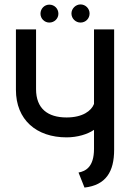

<svg xmlns="http://www.w3.org/2000/svg" viewBox="-20 -833 592 868"><path d="M362 15C459 4 496 -57 496 -156V-700H405V-363C393 -332 354 -302 281 -302C196 -302 143 -342 143 -430V-700H52V-427C52 -291 145 -212 281 -212C330 -212 376 -226 405 -246V-160C405 -78 367 -59 335 -53ZM244 -771C244 -794 226 -812 203 -812C181 -812 163 -794 163 -771C163 -749 181 -731 203 -731C226 -731 244 -749 244 -771ZM344 -731C367 -731 385 -749 385 -772C385 -794 367 -813 344 -813C322 -813 303 -794 303 -772C303 -749 322 -731 344 -731Z"/></svg>

Font: Advent Pro
Style: SemiBold
Weight: 600
Designer: Andreas Kalpakidis
Foundry: Andreas Kalpakidis
Version: Version 2.002 2008